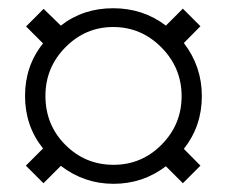

<svg xmlns="http://www.w3.org/2000/svg" viewBox="-20 -558 548 464"><path d="M127 -157.2 85 -115.2 42.5 -157.7 84 -199.2Q40.5 -253.4 40.5 -326.2Q40.5 -398.9 84 -453.1L43 -494.1L85.4 -536.6L127 -496.1Q180.7 -538.1 253.4 -538.1Q325.7 -538.1 380.9 -496.1L421.9 -537.1L464.4 -494.6L424.3 -454.1Q467.8 -397.5 467.8 -325.7Q467.8 -253.4 424.3 -198.2L464.4 -157.7L421.9 -115.2L380.9 -156.2Q325.2 -113.8 254.4 -113.8Q183.6 -113.8 127 -157.2ZM254.4 -159.7Q322.3 -159.7 370.6 -208.5Q418.9 -257.3 418.9 -325.7Q418.9 -394 370.1 -443.4Q321.3 -492.7 253.4 -492.7Q186.5 -492.7 138.2 -443.8Q89.8 -395 89.8 -326.2Q89.8 -256.3 137.9 -208Q186 -159.7 254.4 -159.7Z"/></svg>

Font: Elstob 10pt
Style: Regular
Weight: 400
Designer: Peter S. Baker
Version: Version 1.015